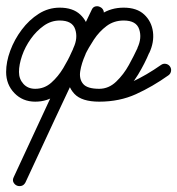

<svg xmlns="http://www.w3.org/2000/svg" viewBox="-31 -306 579 627"><path d="M247 -132Q243 -124 235 -121Q227 -118 219 -122Q211 -126 208 -134Q205 -142 209 -150Q224 -182 214.5 -210.5Q205 -239 164 -239Q136 -239 112 -222Q88 -205 69.5 -179Q51 -153 41 -124Q31 -95 31 -71Q31 -48 45.5 -32Q60 -16 84 -16Q114 -16 136.5 -36Q159 -56 175.5 -83.5Q192 -111 202 -134Q218 -169 235 -204Q252 -239 268 -273Q272 -283 280.5 -285Q289 -287 296 -283Q303 -280 306.5 -272.5Q310 -265 306 -256Q242 -119 178.5 17.5Q115 154 52 290Q47 299 39 301Q31 303 24 300Q17 297 13 289.5Q9 282 14 272Q62 168 110.5 64.5Q159 -39 208 -143Q208 -143 208 -143Q208 -143 208 -143Q208 -143 208 -143Q224 -176 246.5 -208Q269 -240 300.5 -260.5Q332 -281 373 -281Q416 -281 440 -258.5Q464 -236 468.5 -202Q473 -168 456 -132Q456 -132 456 -132Q456 -133 456 -133Q442 -99 420 -62.5Q398 -26 366.5 0Q335 26 293 26Q237 26 212.5 0.5Q188 -25 189 -64Q190 -103 210 -146Q214 -155 222.5 -157Q231 -159 238 -156Q245 -153 248.5 -145.5Q252 -138 248 -128Q235 -100 230.5 -74.5Q226 -49 239.5 -32.5Q253 -16 293 -16Q352 -16 400 -38.5Q448 -61 495 -94Q502 -99 510.5 -97.5Q519 -96 524 -89Q529 -82 527.5 -73.5Q526 -65 519 -60Q467 -23 413 1.5Q359 26 293 26Q236 26 212 0.5Q188 -25 189.5 -64.5Q191 -104 210 -146Q214 -155 222.5 -157Q231 -159 238 -156Q245 -153 248.5 -145.5Q252 -138 248 -128Q235 -99 231 -73.5Q227 -48 240.5 -32Q254 -16 293 -16Q324 -16 348.5 -39.5Q373 -63 390 -94Q407 -125 418 -149Q418 -149 418 -150Q418 -150 418 -150Q433 -182 423.5 -210.5Q414 -239 373 -239Q341 -239 317 -221Q293 -203 275.5 -176.5Q258 -150 246 -125Q246 -125 246 -125Q246 -125 246 -125Q197 -21 148.5 82.5Q100 186 52 290Q47 299 39 301Q31 303 24 300Q17 297 13 289.5Q9 282 14 272Q77 136 140.5 -0.5Q204 -137 268 -273Q272 -283 280.5 -285Q289 -287 296 -283Q303 -280 306.5 -272.5Q310 -265 306 -256Q290 -221 273.5 -186Q257 -151 240 -116Q226 -85 204.5 -52Q183 -19 153.5 3.5Q124 26 84 26Q43 26 16 -2Q-11 -30 -11 -71Q-11 -104 2.5 -140.5Q16 -177 40 -209Q64 -241 95.5 -261Q127 -281 164 -281Q207 -281 231 -258.5Q255 -236 259.5 -202Q264 -168 247 -132Q247 -132 247 -132Q247 -132 247 -132Z"/></svg>

Font: FRB American Cursive Medium
Style: Italic
Weight: 500
Italic angle: -25°
Version: Version 2.0;Modular Font Editor K font №1